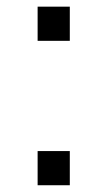

<svg xmlns="http://www.w3.org/2000/svg" viewBox="-20 -548 318 568"><path d="M91.3 -427.2V-528.3H186.5V-427.2ZM91.3 0V-101.1H186.5V0Z"/></svg>

Font: Liberation Sans
Style: Regular
Weight: 400
Designer: Steve Matteson
Foundry: Ascender Corporation
Version: Version 2.00.1